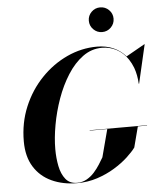

<svg xmlns="http://www.w3.org/2000/svg" viewBox="-63 -1037 918 1101"><g transform="rotate(-5 395.5 -486.5)"><path d="M483.7 -912Q483.7 -941.2 504.6 -962Q525.5 -982.7 554.8 -982.7Q584.4 -982.7 605.3 -962Q626.2 -941.2 626.2 -912Q626.2 -882.4 605.3 -861.5Q584.4 -840.6 554.8 -840.6Q525.5 -840.6 504.6 -861.5Q483.7 -882.4 483.7 -912ZM434 -286H764V-284H711L680 -165Q663 -141.5 630.5 -111.5Q598 -81.5 552.8 -53.8Q507.5 -26 452.8 -8Q398 10 337 10Q254.5 10 190 -19.8Q125.5 -49.5 88.8 -108.5Q52 -167.5 52 -255Q52 -362 90.5 -453.8Q129 -545.5 195 -614.2Q261 -683 344.2 -721.5Q427.5 -760 517 -760Q569 -760 610.8 -741.8Q652.5 -723.5 682 -689.5L789 -750H791L739.5 -527H737.5Q735 -578 719.5 -620.5Q709 -647.5 694.5 -669.5Q668 -709.5 628.8 -730.2Q589.5 -751 545 -751Q484.5 -751 434.5 -714.5Q384.5 -678 346 -617.2Q307.5 -556.5 281.2 -483Q255 -409.5 241.5 -334.2Q228 -259 228 -195Q228 -144 237.2 -97.5Q246.5 -51 270 -21.5Q293.5 8 336.5 8Q367 8 391.8 -6Q416.5 -20 435.5 -41.2Q454.5 -62.5 468.8 -85.2Q483 -108 493 -125L535 -284H434Z"/></g></svg>

Font: Bodoni* 96
Style: Bold Italic
Weight: 700
Italic angle: -13°
Version: Version 2.2